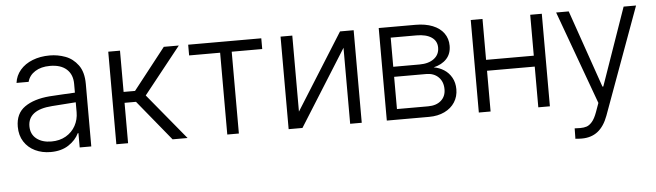

<svg xmlns="http://www.w3.org/2000/svg" viewBox="-47 -717 3745 1096"><g transform="rotate(-5 1825.5 -169.5)"><path d="M241.2 -305.7Q275.4 -308.1 317.1 -310.3Q358.9 -312.5 387.7 -314V-364.3Q387.7 -418 354.2 -448.2Q320.8 -478.5 258.8 -478.5Q207.5 -478.5 173.6 -456.8Q139.6 -435.1 129.9 -398.4H60.5Q65.9 -439.9 93 -471.7Q120.1 -503.4 164.1 -520.8Q208 -538.1 262.7 -538.1Q308.6 -538.1 351.8 -522.2Q395 -506.3 424.6 -466.3Q454.1 -426.3 454.1 -358.4V0H387.7V-82H383.8Q365.2 -43 323.7 -15.6Q282.2 11.7 220.7 11.7Q171.9 11.7 132.1 -7.3Q92.3 -26.4 69.1 -62.5Q45.9 -98.6 45.9 -148.4Q45.9 -224.1 98.9 -261.2Q151.9 -298.3 241.2 -305.7ZM230.5 -47.9Q277.8 -47.9 313.5 -68.6Q349.1 -89.4 368.4 -124.5Q387.7 -159.7 387.7 -202.1V-258.8L251 -249Q181.2 -244.1 146.7 -217.8Q112.3 -191.4 112.3 -145.5Q112.3 -99.6 145 -73.7Q177.7 -47.9 230.5 -47.9Z M597.7 -530.3H665V-293.9H730.5L916 -530.3H1002L789.1 -262.7L1005.9 0H919.9L730.5 -231.4H665V0H597.7Z M1055.7 -530.3H1474.6V-468.8H1299.8V0H1233.4V-468.8H1055.7Z M1925.8 -530.3H2003.9V0H1937.5V-435.5L1664.1 0H1585V-530.3H1652.3V-94.7Z M2147.5 -530.3H2358.4Q2414.6 -530.3 2456.1 -513.7Q2497.6 -497.1 2519.8 -466.3Q2542 -435.5 2542 -394.5Q2542 -348.6 2515.1 -319.6Q2488.3 -290.5 2440.4 -279.3Q2472.7 -273.9 2499.5 -256.6Q2526.4 -239.3 2542.5 -210.4Q2558.6 -181.6 2558.6 -143.6Q2558.6 -102.1 2537.8 -69.6Q2517.1 -37.1 2478.8 -18.6Q2440.4 0 2389.6 0H2147.5ZM2491.2 -149.4Q2491.2 -192.9 2464.8 -219Q2438.5 -245.1 2394.5 -245.1H2210.9V-60.5H2389.6Q2436.5 -60.5 2463.9 -84.7Q2491.2 -108.9 2491.2 -149.4ZM2475.6 -389.6Q2475.6 -427.7 2444.6 -448.7Q2413.6 -469.7 2358.4 -469.7H2210.9V-302.7H2361.3Q2414.1 -302.7 2444.8 -326.2Q2475.6 -349.6 2475.6 -389.6Z M2742.2 -295.9H3015.6V-530.3H3082V0H3015.6V-233.4H2742.2V0H2674.8V-530.3H2742.2Z M3210.9 197.3 3211.9 137.7 3244.1 138.7Q3265.1 138.7 3280.8 133.5Q3296.4 128.4 3312 110.6Q3327.6 92.8 3340.8 56.6L3359.4 4.9L3164.1 -530.3H3236.3L3390.6 -85.9H3395.5L3550.8 -530.3H3622.1L3398.4 82Q3376.5 141.1 3339.4 170.2Q3302.2 199.2 3248 199.2Q3228.5 199.2 3210.9 197.3Z"/></g></svg>

Font: Pretendard Light
Style: Regular
Weight: 300
Designer: Base glyphs from Inter by Rasmus Andersson; Hangeul glyphs from Noto Sans CJK(Source Han Sans) by Jang Soo-young and Kan
Foundry: Kil Hyung-jin
Version: Version 1.309